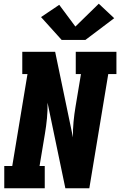

<svg xmlns="http://www.w3.org/2000/svg" viewBox="-20 -1014 647 1034"><path d="M3 0V-120H46L128 -615H100V-735H277L373 -274Q372 -315 376 -357.5Q380 -400 387 -441L416 -615H388V-735H607V-615H563L461 0H332L236 -461Q237 -420 233 -377.5Q229 -335 222 -294L193 -120H221V0ZM440 -799H312L201 -922L299 -988L386 -871L512 -994L595 -916Z"/></svg>

Font: Iosevka Curly Slab HvEx
Style: Italic
Weight: 900
Width: 7
Italic angle: -9°
Monospace: yes
Designer: Belleve Invis
Foundry: Belleve Invis
Version: Version 11.1.0; ttfautohint (v1.8.3)